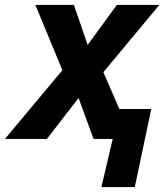

<svg xmlns="http://www.w3.org/2000/svg" viewBox="-69 -566 677 782"><path d="M122 0 251 -167 312 0H390L344 196H480L547 -122H417L352 -272L580 -546H407L288 -383L232 -546H75L185 -280L-49 0Z"/></svg>

Font: BC Sans
Style: Bold Italic
Weight: 700
Italic angle: -12°
Designer: Monotype Design Team
Province of B.C.
Foundry: Monotype Imaging Inc.
Version: Version 2.000;GOOG;noto-source:20170915:90ef993387c0